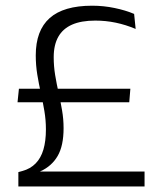

<svg xmlns="http://www.w3.org/2000/svg" viewBox="-20 -670 575 690"><path d="M43 -302.5 48 -351H448.5L444.5 -302.5ZM123 -53.5H499.5V0H46V-51.5L60.5 -55.5Q89.5 -63.5 108.2 -82.8Q127 -102 136 -132.5Q145 -163 145 -205Q145 -238.5 139.5 -271Q134 -303.5 126.8 -336Q119.5 -368.5 114 -402Q108.5 -435.5 108.5 -471Q108.5 -560.5 158.5 -605Q208.5 -649.5 311 -649.5Q352.5 -649.5 392 -641.2Q431.5 -633 462 -620L467.5 -566Q432 -581 396 -588.5Q360 -596 322.5 -596Q272 -596 239 -581.5Q206 -567 189.5 -537.8Q173 -508.5 173 -464.5Q173 -432 178.2 -400.2Q183.5 -368.5 190.5 -337Q197.5 -305.5 203 -273.8Q208.5 -242 208.5 -209.5Q208.5 -146 187.2 -109.5Q166 -73 125.5 -54.5Z"/></svg>

Font: Anek Odia Medium Light
Style: Regular
Weight: 300
Version: Version 1.003